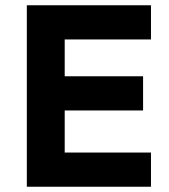

<svg xmlns="http://www.w3.org/2000/svg" viewBox="-20 -710 644 730"><path d="M82 0V-690H554V-560H226V-420H524V-290H226V-130H554V0Z"/></svg>

Font: Oxanium
Style: Bold
Weight: 700
Designer: Severin Meyer
Version: Version 2.000